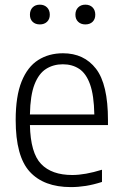

<svg xmlns="http://www.w3.org/2000/svg" viewBox="-20 -772 510 802"><path d="M276 9.5Q163 9.5 104.2 -54.8Q45.5 -119 45.5 -271Q45.5 -370 70.2 -431.5Q95 -493 139.5 -521.2Q184 -549.5 243 -549.5Q331 -549.5 381 -484.8Q431 -420 431 -270V-249.5H105Q107.5 -133 151.8 -87Q196 -41 282 -41Q335 -41 406 -63V-12Q370 -0.5 338.5 4.5Q307 9.5 276 9.5ZM242.5 -503.5Q203 -503.5 172.5 -484.2Q142 -465 124.2 -419.5Q106.5 -374 105 -294H374Q372.5 -374 356.2 -419.5Q340 -465 311 -484.2Q282 -503.5 242.5 -503.5ZM336.5 -670Q318 -670 306.5 -681Q295 -692 295 -710.5Q295 -729.5 306.5 -741Q318 -752.5 336.5 -752.5Q355.5 -752.5 366.8 -741Q378 -729.5 378 -710.5Q378 -692 366.8 -681Q355.5 -670 336.5 -670ZM146.5 -670Q127.5 -670 116.2 -681Q105 -692 105 -710.5Q105 -729.5 116.2 -741Q127.5 -752.5 146.5 -752.5Q165 -752.5 176.5 -741Q188 -729.5 188 -710.5Q188 -692 176.5 -681Q165 -670 146.5 -670Z"/></svg>

Font: Encode Sans SmCnd Lt
Style: Regular
Weight: 300
Width: 4
Designer: Multiple Designers
Foundry: Impallari Type
Version: Version 3.002; ttfautohint (v1.8.3) -l 8 -r 50 -G 200 -x 14 